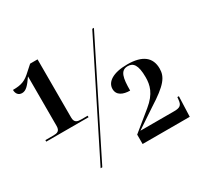

<svg xmlns="http://www.w3.org/2000/svg" viewBox="-151 -908 1142 1097"><g transform="rotate(-30 420.0 -359.5)"><path d="M24 -287H303V-297H260C236 -297 216 -301 216 -335V-719H167L130 -686C91 -649 65 -638 7 -638C7 -612 21 -596 44 -596C71 -596 90 -619 120 -662V-335C120 -301 101 -297 77 -297H24ZM217 0H228L585 -714H574ZM494 0H805L810 -133H800L798 -115C795 -82 782 -72 744 -72H521L647 -156C766 -231 794 -270 794 -325C794 -398 746 -438 645 -438C550 -438 502 -404 502 -358C502 -316 540 -300 585 -300C585 -383 594 -428 642 -428C678 -428 700 -404 700 -322C700 -271 688 -220 619 -164L494 -62Z"/></g></svg>

Font: Noto Serif Display SemiBold
Style: Regular
Weight: 600
Designer: Monotype Design Team
Foundry: Monotype Imaging Inc.
Version: Version 2.009